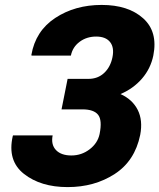

<svg xmlns="http://www.w3.org/2000/svg" viewBox="-20 -741 640 771"><path d="M31.2 -194.3 32.2 -197.3H191.4Q184.1 -160.2 204.8 -138.4Q225.6 -116.7 266.6 -116.7Q307.6 -116.7 339.8 -141.4Q372.1 -166 379.9 -202.6Q391.1 -258.3 374 -280Q356.9 -301.8 311 -301.8H227.1L251.5 -424.3H335.4Q373 -424.3 398.4 -448.2Q423.8 -472.2 431.6 -511.2Q439.5 -550.3 421.9 -572.3Q404.3 -594.2 366.2 -594.2Q328.1 -594.2 299.8 -573.2Q271.5 -552.2 264.6 -517.6H106.9L106 -520.5Q122.6 -616.7 201.9 -668.9Q281.2 -721.2 388.2 -721.2Q495.1 -721.2 554.9 -667.5Q614.7 -613.8 595.7 -518.1Q585 -465.8 550.3 -425.5Q515.6 -385.3 463.9 -363.3Q511.7 -341.8 533 -299.8Q554.2 -257.8 543 -199.2Q521.5 -94.7 440.4 -42.2Q359.4 10.3 251.5 10.3Q143.6 10.3 76.2 -42.7Q8.8 -95.7 31.2 -194.3Z"/></svg>

Font: Roboto-BlackItalic
Style: Italic
Weight: 900
Italic angle: -12°
Designer: Google
Version: Version 1.100141; 2013